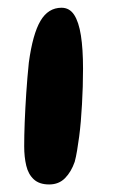

<svg xmlns="http://www.w3.org/2000/svg" viewBox="-20 -454 292 496"><path d="M107 22.5Q81.5 22.5 67.2 9.2Q53 -4 47.8 -26.2Q42.5 -48.5 42.5 -76Q42.5 -89 42.8 -104.5Q43 -120 43.8 -137.8Q44.5 -155.5 45.5 -174.5Q46.5 -193.5 47.8 -213.2Q49 -233 50.8 -253Q52.5 -273 54.5 -292.5Q64.5 -366 84.5 -400Q104.5 -434 139 -434Q159.5 -434 171.5 -415.8Q183.5 -397.5 189 -362.5Q194.5 -327.5 194.5 -276.5Q194.5 -253.5 193.8 -230.2Q193 -207 191.8 -184.5Q190.5 -162 188.8 -141Q187 -120 184.5 -101Q182 -82 179.2 -65.5Q176.5 -49 173 -36Q164 -10 148 6.2Q132 22.5 107 22.5Z"/></svg>

Font: Gluten Thin
Style: Regular
Weight: 400
Version: Version 1.300